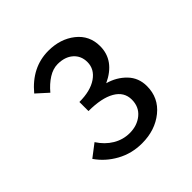

<svg xmlns="http://www.w3.org/2000/svg" viewBox="-132 -996 673 673"><g transform="rotate(-45 205.0 -659.0)"><path d="M40 -513 87 -549Q107 -518 135.5 -501Q164 -484 197 -484Q234 -484 259.5 -505Q285 -526 285 -562Q285 -600 249.5 -620.5Q214 -641 149 -641V-686Q204 -686 236 -708Q268 -730 268 -765Q268 -796 246.5 -815Q225 -834 189 -834Q166 -834 143 -819.5Q120 -805 100 -781L58 -819Q117 -890 199 -890Q258 -890 298.5 -858Q339 -826 339 -773Q339 -702 262 -666Q302 -655 329 -627Q356 -599 356 -558Q356 -500 311.5 -464Q267 -428 202 -428Q151 -428 108.5 -451.5Q66 -475 40 -513Z"/></g></svg>

Font: Noto Sans SC
Style: Regular
Weight: 400
Designer: Ryoko NISHIZUKA ____ (kana & ideographs); Paul D. Hunt (Latin, Greek & Cyrillic); Wenlong ZHANG ___ (bopomofo); Sandoll 
Foundry: Adobe Systems Incorporated
Version: Version 1.004